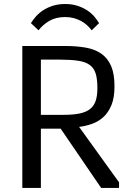

<svg xmlns="http://www.w3.org/2000/svg" viewBox="-20 -929 643 949"><path d="M568.4 0H480L279.8 -293H182.1V0H90.3V-701.7H300.3Q358.4 -701.7 404.1 -693.6Q449.7 -685.5 481.2 -663.3Q512.7 -641.1 529.3 -602.5Q545.9 -564 545.9 -502Q545.9 -445.3 530.5 -408.7Q515.1 -372.1 490.5 -349.9Q465.8 -327.6 434.6 -316.7Q403.3 -305.7 371.1 -301.8L568.4 -27.8ZM182.1 -361.3H291.5Q340.3 -361.3 372.8 -367.9Q405.3 -374.5 425 -390.1Q444.8 -405.8 453.1 -430.9Q461.4 -456.1 461.4 -493.7Q461.4 -539.1 452.6 -566.4Q443.8 -593.8 422.6 -608.6Q401.4 -623.5 365.5 -628.9Q329.6 -634.3 275.9 -634.3H182.1ZM301.8 -909.2Q336.4 -909.2 363.8 -900.1Q391.1 -891.1 411.9 -877.2Q432.6 -863.3 446.8 -846.4Q460.9 -829.6 469.7 -814.5L433.1 -779.3Q423.3 -792.5 410.4 -804.2Q397.5 -815.9 381.1 -825Q364.7 -834 345 -839.4Q325.2 -844.7 301.8 -844.7Q256.3 -844.7 224.1 -825.9Q191.9 -807.1 170.4 -779.3L132.8 -814.5Q143.1 -831.5 158.4 -848.6Q173.8 -865.7 194.8 -879.2Q215.8 -892.6 242.7 -900.9Q269.5 -909.2 301.8 -909.2Z"/></svg>

Font: Mako
Style: Regular
Weight: 400
Designer: vernon adams
Foundry: vernon adams
Version: Version 1.000